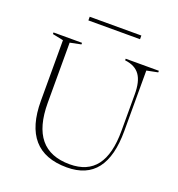

<svg xmlns="http://www.w3.org/2000/svg" viewBox="-154 -993 1047 1132"><g transform="rotate(20 369.5 -427.5)"><path d="M391 13Q252 13 183 -66.5Q114 -146 114 -304V-684L46 -698V-708H225V-698L156 -684V-307Q156 -158 217 -84Q278 -10 401 -10Q512 -10 566.5 -82Q621 -154 621 -300V-530Q621 -569 614 -599Q607 -629 592.5 -649.5Q578 -670 555 -682Q532 -694 499 -698V-708H707V-698L637 -684V-305Q637 -146 576 -66.5Q515 13 391 13ZM215 -845V-868H539V-845Z"/></g></svg>

Font: Kalnia ExtraLight
Style: Regular
Weight: 250
Designer: Frida Medrano
Foundry: Frida Medrano
Version: Version 1.105